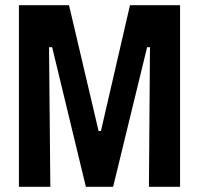

<svg xmlns="http://www.w3.org/2000/svg" viewBox="-20 -720 769 740"><path d="M53 0V-700H246L360 -215H369L481 -700H674V0H554L558 -538H547L416 0H311L181 -538H169L174 0Z"/></svg>

Font: Phudu Light Medium
Style: Regular
Weight: 500
Version: Version 1.005;gftools[0.9.23]